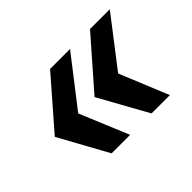

<svg xmlns="http://www.w3.org/2000/svg" viewBox="-86 -699 748 748"><g transform="rotate(-45 288.0 -325.0)"><path d="M173 -124 62 -326 236 -526H346L191 -326L275 -124ZM393 -124 281 -326 456 -526H565L411 -326L494 -124Z"/></g></svg>

Font: Archivo SemiBold
Style: Bold Italic
Weight: 700
Italic angle: -10°
Version: Version 2.001